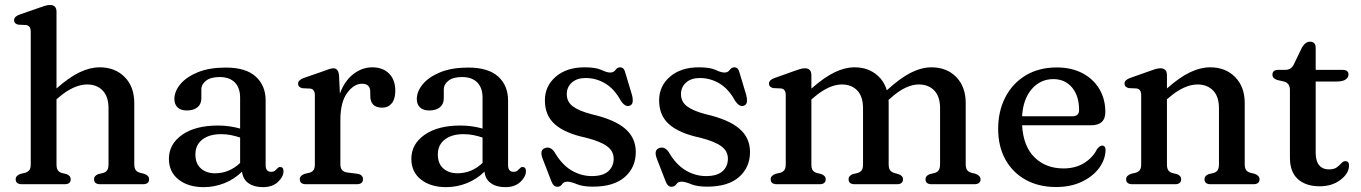

<svg xmlns="http://www.w3.org/2000/svg" viewBox="-20 -758 5602 790"><path d="M212.5 -709.5V-394Q265 -440.5 308 -460.8Q351 -481 390 -481Q453.5 -481 493 -441Q532.5 -401 532.5 -334V-82.5Q532.5 -66.5 538.2 -58.5Q544 -50.5 555 -47.5L574.5 -42.5Q593.5 -35 593.5 -20.5Q593.5 0 568 0H392Q367 0 367 -21Q367 -34.5 384 -41.5L405 -46.5Q416 -50 421.2 -58Q426.5 -66 426.5 -82.5V-312.5Q426.5 -361 402.2 -385.8Q378 -410.5 338 -410.5Q312 -410.5 282.2 -397.2Q252.5 -384 219 -355L212.5 -349.5V-81.5Q212.5 -65.5 217.8 -57.8Q223 -50 233.5 -46.5L254 -41.5Q271 -34.5 271 -21Q271 0 246 0H70.5Q44.5 0 44.5 -20.5Q44.5 -35 64 -42.5L85 -47.5Q95.5 -51 101 -58.5Q106.5 -66 106.5 -81.5V-627.5Q106.5 -651.5 88 -655L55.5 -656.5Q38 -660 38 -675Q38 -690 60.5 -698L139.5 -725.5Q154.5 -731 165.2 -734.2Q176 -737.5 185.5 -737.5Q212.5 -737.5 212.5 -709.5Z M675 -104.5Q675 -165 729.2 -203.2Q783.5 -241.5 877.5 -241.5Q902.5 -241.5 925.8 -238Q949 -234.5 968 -229V-356Q968 -397 946 -419Q924 -441 884 -441Q847 -441 827.8 -426Q808.5 -411 808.5 -390V-354Q808.5 -329.5 792.5 -316.5Q776.5 -303.5 748.5 -303.5Q723.5 -303.5 710.5 -316.2Q697.5 -329 697.5 -350.5Q697.5 -382 722.2 -411.8Q747 -441.5 794.2 -460.8Q841.5 -480 909 -480Q991.5 -480 1032.2 -443Q1073 -406 1073 -344.5V-78.5Q1073 -51 1095.5 -51Q1105.5 -51 1110.5 -55Q1115.5 -59 1119 -63Q1122 -66 1125 -68.5Q1128 -71 1132 -71Q1146.5 -71 1146.5 -53.5Q1146.5 -31 1123.8 -9.5Q1101 12 1061.5 12Q1025 12 1002 -4.5Q979 -21 976 -52Q945 -21 903.8 -4.5Q862.5 12 818 12Q754.5 12 714.8 -19.2Q675 -50.5 675 -104.5ZM784 -122.5Q784 -84.5 806.8 -64.8Q829.5 -45 864.5 -45Q923 -45 968 -87.5V-192Q950.5 -198 931 -202Q911.5 -206 890 -206Q841 -206 812.5 -183.8Q784 -161.5 784 -122.5Z M1375 -447.5 1378.5 -373Q1398 -425.5 1434 -453.2Q1470 -481 1511 -481Q1555.5 -481 1581 -455.2Q1606.5 -429.5 1606.5 -385Q1606.5 -350.5 1591.8 -332.8Q1577 -315 1553 -315Q1503.5 -315 1503.5 -364V-380.5Q1503 -413.5 1469.5 -413.5Q1436.5 -413.5 1408.5 -375.8Q1380.5 -338 1380.5 -263.5V-81.5Q1380.5 -52.5 1407.5 -48.5L1450.5 -43Q1473.5 -39.5 1473.5 -20.5Q1473.5 0 1447.5 0H1239.5Q1213.5 0 1213.5 -20.5Q1213.5 -35 1233 -42.5L1254 -47.5Q1264.5 -50.5 1270 -58.2Q1275.5 -66 1275.5 -81.5V-366Q1275.5 -390.5 1257 -393.5L1224.5 -395Q1206.5 -399 1206.5 -413.5Q1206.5 -428.5 1229.5 -437L1307.5 -464Q1324 -470.5 1334.5 -473.8Q1345 -477 1351.5 -477Q1372.5 -477 1375 -447.5Z M1672.5 -104.5Q1672.5 -165 1726.8 -203.2Q1781 -241.5 1875 -241.5Q1900 -241.5 1923.2 -238Q1946.5 -234.5 1965.5 -229V-356Q1965.5 -397 1943.5 -419Q1921.5 -441 1881.5 -441Q1844.5 -441 1825.2 -426Q1806 -411 1806 -390V-354Q1806 -329.5 1790 -316.5Q1774 -303.5 1746 -303.5Q1721 -303.5 1708 -316.2Q1695 -329 1695 -350.5Q1695 -382 1719.8 -411.8Q1744.5 -441.5 1791.8 -460.8Q1839 -480 1906.5 -480Q1989 -480 2029.8 -443Q2070.5 -406 2070.5 -344.5V-78.5Q2070.5 -51 2093 -51Q2103 -51 2108 -55Q2113 -59 2116.5 -63Q2119.5 -66 2122.5 -68.5Q2125.5 -71 2129.5 -71Q2144 -71 2144 -53.5Q2144 -31 2121.2 -9.5Q2098.5 12 2059 12Q2022.5 12 1999.5 -4.5Q1976.5 -21 1973.5 -52Q1942.5 -21 1901.2 -4.5Q1860 12 1815.5 12Q1752 12 1712.2 -19.2Q1672.5 -50.5 1672.5 -104.5ZM1781.5 -122.5Q1781.5 -84.5 1804.2 -64.8Q1827 -45 1862 -45Q1920.5 -45 1965.5 -87.5V-192Q1948 -198 1928.5 -202Q1909 -206 1887.5 -206Q1838.5 -206 1810 -183.8Q1781.5 -161.5 1781.5 -122.5Z M2389.5 -437Q2353.5 -437 2332.8 -418.2Q2312 -399.5 2312 -370.5Q2312 -339.5 2336.5 -320.8Q2361 -302 2414 -288Q2508 -266.5 2552 -228.8Q2596 -191 2596 -132.5Q2596 -69.5 2551 -29.8Q2506 10 2419.5 10Q2378 10 2353.5 -0.2Q2329 -10.5 2314 -10.5Q2299.5 -10.5 2292.8 0Q2286 10.5 2273 10.5Q2257 10.5 2248.5 -12.5L2212.5 -105.5Q2199 -141 2223 -149Q2244.5 -156.5 2261 -133Q2291.5 -80.5 2331.2 -57Q2371 -33.5 2415 -33.5Q2461 -33.5 2483 -53.5Q2505 -73.5 2505 -105Q2505 -136.5 2477.5 -156.5Q2450 -176.5 2390.5 -191.5Q2305.5 -209.5 2263.8 -246Q2222 -282.5 2222 -345Q2222 -404 2266.8 -442.5Q2311.5 -481 2385.5 -481Q2431.5 -481 2454.5 -470.2Q2477.5 -459.5 2490.5 -459.5Q2505 -459.5 2512.5 -470.2Q2520 -481 2531.5 -481Q2547.5 -481 2552.5 -460L2580 -368.5Q2584.5 -352.5 2583.2 -339.5Q2582 -326.5 2569.5 -322.5Q2551 -317 2533 -346Q2507.5 -392.5 2470 -414.8Q2432.5 -437 2389.5 -437Z M2859.5 -437Q2823.5 -437 2802.8 -418.2Q2782 -399.5 2782 -370.5Q2782 -339.5 2806.5 -320.8Q2831 -302 2884 -288Q2978 -266.5 3022 -228.8Q3066 -191 3066 -132.5Q3066 -69.5 3021 -29.8Q2976 10 2889.5 10Q2848 10 2823.5 -0.2Q2799 -10.5 2784 -10.5Q2769.5 -10.5 2762.8 0Q2756 10.5 2743 10.5Q2727 10.5 2718.5 -12.5L2682.5 -105.5Q2669 -141 2693 -149Q2714.5 -156.5 2731 -133Q2761.5 -80.5 2801.2 -57Q2841 -33.5 2885 -33.5Q2931 -33.5 2953 -53.5Q2975 -73.5 2975 -105Q2975 -136.5 2947.5 -156.5Q2920 -176.5 2860.5 -191.5Q2775.5 -209.5 2733.8 -246Q2692 -282.5 2692 -345Q2692 -404 2736.8 -442.5Q2781.5 -481 2855.5 -481Q2901.5 -481 2924.5 -470.2Q2947.5 -459.5 2960.5 -459.5Q2975 -459.5 2982.5 -470.2Q2990 -481 3001.5 -481Q3017.5 -481 3022.5 -460L3050 -368.5Q3054.5 -352.5 3053.2 -339.5Q3052 -326.5 3039.5 -322.5Q3021 -317 3003 -346Q2977.5 -392.5 2940 -414.8Q2902.5 -437 2859.5 -437Z M3318.5 -448.5V-393.5Q3371.5 -440 3414 -460.5Q3456.5 -481 3496 -481Q3545 -481 3580.2 -455.8Q3615.5 -430.5 3629 -386.5Q3684 -437 3728 -459Q3772 -481 3812.5 -481Q3875.5 -481 3914.5 -441Q3953.5 -401 3953.5 -334V-82.5Q3953.5 -66.5 3959.2 -58.5Q3965 -50.5 3976 -47.5L3995 -42.5Q4014.5 -35 4014.5 -20.5Q4014.5 0 3988.5 0H3813Q3788 0 3788 -21Q3788 -34.5 3805.5 -41.5L3826.5 -46.5Q3837 -50 3842.5 -58Q3848 -66 3848 -82.5V-312.5Q3848 -361 3824 -385.8Q3800 -410.5 3760.5 -410.5Q3734.5 -410.5 3705.2 -396.8Q3676 -383 3643 -353L3636 -347Q3636.5 -340.5 3636.5 -334V-82.5Q3636.5 -65.5 3642.2 -57.8Q3648 -50 3659 -46.5L3678 -41Q3695.5 -34.5 3695.5 -21Q3695.5 0 3670.5 0H3496.5Q3471.5 0 3471.5 -21Q3471.5 -34.5 3488.5 -41.5L3509.5 -46.5Q3520.5 -50 3525.8 -58Q3531 -66 3531 -82.5V-312.5Q3531 -361 3507.2 -385.8Q3483.5 -410.5 3443.5 -410.5Q3418 -410.5 3388.8 -397.2Q3359.5 -384 3326 -355L3318.5 -348.5V-81.5Q3318.5 -65.5 3323.8 -57.8Q3329 -50 3340 -46.5L3360 -41.5Q3377.5 -34.5 3377.5 -21Q3377.5 0 3352 0H3177Q3151 0 3151 -20.5Q3151 -35 3170.5 -42.5L3191.5 -47.5Q3202 -51 3207.5 -58.5Q3213 -66 3213 -81.5V-366.5Q3213 -391 3194.5 -394L3162 -395.5Q3144 -399.5 3144 -414Q3144 -429 3167 -437L3245.5 -465Q3260.5 -470.5 3271.5 -473.8Q3282.5 -477 3291.5 -477Q3318.5 -477 3318.5 -448.5Z M4528 -297Q4528 -242 4467.5 -242.5H4185.5Q4190.5 -155.5 4237 -110.2Q4283.5 -65 4355.5 -65Q4406 -65 4441.8 -87.8Q4477.5 -110.5 4493.5 -144Q4505.5 -159 4514.5 -159Q4529.5 -158.5 4529 -138.5Q4527 -98.5 4500.5 -64.2Q4474 -30 4429 -9.2Q4384 11.5 4325.5 11.5Q4253.5 11.5 4199.8 -18.5Q4146 -48.5 4116.5 -102.2Q4087 -156 4087 -227.5Q4087 -300 4116.2 -357.2Q4145.5 -414.5 4199.8 -447.5Q4254 -480.5 4328.5 -480.5Q4388.5 -480.5 4433.5 -457Q4478.5 -433.5 4503.2 -392Q4528 -350.5 4528 -297ZM4314 -432.5Q4260.5 -432.5 4225 -391.2Q4189.5 -350 4185.5 -279.5H4391.5Q4420 -279.5 4420 -305Q4420 -363.5 4391 -398Q4362 -432.5 4314 -432.5Z M4781.5 -448.5V-394Q4834 -440.5 4877 -460.8Q4920 -481 4959.5 -481Q5022.5 -481 5062 -441Q5101.5 -401 5101.5 -334V-82.5Q5101.5 -66.5 5107.2 -58.5Q5113 -50.5 5124 -47.5L5143.5 -42.5Q5162.5 -35 5162.5 -20.5Q5162.5 0 5137 0H4961Q4936 0 4936 -21Q4936 -34.5 4953 -41.5L4974 -46.5Q4985 -50 4990.2 -58Q4995.5 -66 4995.5 -82.5V-312.5Q4995.5 -361 4971.2 -385.8Q4947 -410.5 4907 -410.5Q4881 -410.5 4851.2 -397.2Q4821.5 -384 4788 -355L4781.5 -349.5V-81.5Q4781.5 -65.5 4786.8 -57.8Q4792 -50 4802.5 -46.5L4823 -41.5Q4840 -34.5 4840 -21Q4840 0 4815 0H4639.5Q4613.5 0 4613.5 -20.5Q4613.5 -35 4633 -42.5L4654 -47.5Q4664.5 -51 4670 -58.5Q4675.5 -66 4675.5 -81.5V-366.5Q4675.5 -391 4657 -394L4624.5 -395.5Q4607 -399.5 4607 -414Q4607 -429 4629.5 -437L4708.5 -465Q4723.5 -470.5 4734.2 -473.8Q4745 -477 4754.5 -477Q4781.5 -477 4781.5 -448.5Z M5261.5 -423 5236.5 -428.5Q5215.5 -435 5215.5 -450.5Q5215.5 -470.5 5239.5 -470.5H5267Q5280 -470.5 5289 -475.8Q5298 -481 5304.5 -495L5336.5 -561.5Q5351 -586.5 5370 -586.5Q5393.5 -586.5 5393.5 -561V-470.5H5504Q5528.5 -470.5 5528.5 -451.5Q5528.5 -439 5516.5 -430.8Q5504.5 -422.5 5478 -422.5H5393.5V-128Q5393.5 -95.5 5407.8 -78.2Q5422 -61 5447 -61Q5469 -61 5480.5 -69.5Q5492 -78 5499.2 -86.5Q5506.5 -95 5516 -95Q5532 -94.5 5530.5 -74Q5529 -43 5494.5 -17.2Q5460 8.5 5410 8.5Q5353.5 8.5 5320.5 -20.8Q5287.5 -50 5287.5 -109.5V-388.5Q5287.5 -416.5 5261.5 -423Z"/></svg>

Font: Fraunces 9pt S050
Style: Regular
Weight: 400
Version: Version 1.000; ttfautohint (v1.8.3)